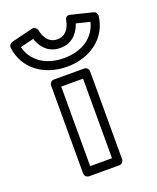

<svg xmlns="http://www.w3.org/2000/svg" viewBox="-157 -933 856 1050"><g transform="rotate(-20 270.5 -408.0)"><path d="M189.4 -822.5C184.3 -834.6 170.8 -843.2 159 -840.3L33 -809.3C22.6 -806.7 12.7 -795.3 14.2 -782.2C27.8 -660.8 131.2 -579 270 -579C408.8 -579 512.2 -660.8 525.8 -782.2C527 -792.9 519.8 -806.1 507 -809.3L381 -840.3C360.1 -845.4 352.3 -830.7 350.3 -819.8C349.4 -812.1 338.5 -738 270 -738C202 -738 190.2 -815.6 189.4 -822.5ZM393.7 -785.6 472.4 -766.3C453.3 -685.4 380 -629 270 -629C159.5 -629 86.5 -686.4 67.6 -766.3L146.3 -785.6C156.7 -751.8 188.7 -688 270 -688C352 -688 383.9 -753.5 393.7 -785.6ZM151 -513V0C151 15.1 165.3 25 176 25H353C368.1 25 378 10.7 378 0V-513C378 -528.1 363.7 -538 353 -538H176C160.9 -538 151 -523.7 151 -513ZM201 -488H328V-25H201Z"/></g></svg>

Font: Hussar Ekologiczny
Style: Regular
Weight: 400
Foundry: Cannot Into Space Fonts
Version: Version 0.97